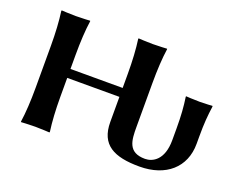

<svg xmlns="http://www.w3.org/2000/svg" viewBox="-105 -844 1324 1051"><g transform="rotate(20 557.5 -319.0)"><path d="M103 -445V-200C103 -125 99 -54 91 0L92 3C92 3 140 0 175 0C209 0 257 3 257 3L259 0C251 -57 247 -125 247 -200V-311H551V-165C551 -32 635 10 784 10C937 10 1036 -76 1036 -214V-256C1036 -332 1040 -379 1048 -436L1046 -439C1046 -439 1007 -436 973 -436C938 -436 893 -439 893 -439L892 -436C900 -382 904 -331 904 -256V-187C904 -72 843 -40 798 -40C698 -40 695 -111 695 -188V-445C695 -520 699 -592 707 -645L706 -648C706 -648 658 -645 623 -645C589 -645 541 -648 541 -648L539 -645C547 -588 551 -520 551 -445V-363H247V-445C247 -520 251 -592 259 -645L258 -648C258 -648 210 -645 175 -645C141 -645 93 -648 93 -648L91 -645C99 -588 103 -520 103 -445Z"/></g></svg>

Font: Libertinus Sans
Style: Bold
Weight: 700
Designer: Philipp H. Poll, Khaled Hosny
Foundry: Caleb Maclennan
Version: Version 7.050;RELEASE